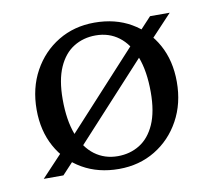

<svg xmlns="http://www.w3.org/2000/svg" viewBox="-58 -501 640 577"><g transform="rotate(-10 262.0 -213.0)"><path d="M33 0 112 -84 129.5 -97.5 368.5 -358 385.5 -375.5 432.5 -426H492.5L416.5 -345L399 -331.5L158.5 -69.5L141.5 -52L93 0ZM264.5 -28.5Q302 -28.5 331.5 -46.8Q361 -65 378 -103.2Q395 -141.5 395 -201Q395 -265 378.2 -308.8Q361.5 -352.5 331.5 -375Q301.5 -397.5 261 -397.5Q223.5 -397.5 194 -379.2Q164.5 -361 147.5 -322.8Q130.5 -284.5 130.5 -225Q130.5 -161.5 147.2 -117.5Q164 -73.5 194.2 -51Q224.5 -28.5 264.5 -28.5ZM261.5 10Q198.5 10 150.2 -17.8Q102 -45.5 75 -94.8Q48 -144 48 -208Q48 -274 76.2 -325.5Q104.5 -377 153.2 -406.5Q202 -436 264 -436Q327.5 -436 375.5 -408.2Q423.5 -380.5 450.5 -331.5Q477.5 -282.5 477.5 -218Q477.5 -152 449.2 -100.5Q421 -49 372.2 -19.5Q323.5 10 261.5 10Z"/></g></svg>

Font: Newsreader 16pt
Style: Regular
Weight: 400
Designer: Hugues Gentile
Foundry: Production Type
Version: Version 1.003